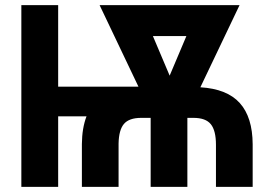

<svg xmlns="http://www.w3.org/2000/svg" viewBox="-20 -731 1057 751"><path d="M643.6 -435.1 709 -589.8H578.1ZM300.3 0V-167.5Q300.8 -230 318.4 -275.9H207.5V0H63.5V-710.9H207.5V-392.1H521.5L369.6 -710.9H917L763.7 -389.6Q868.2 -383.3 918 -327.9Q967.8 -272.5 968.3 -166.5V0H824.7V-164.6Q824.7 -220.2 804.7 -245.1Q784.7 -270 736.3 -270H712.9V0H569.3V-270H532.7Q484.9 -270 464.8 -246.3Q444.8 -222.7 443.8 -169.4V0Z"/></svg>

Font: RobotoCondensed-Bold
Style: Bold
Weight: 700
Designer: Google
Version: Version 2.001240; 2014